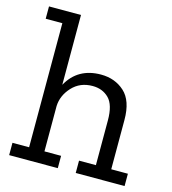

<svg xmlns="http://www.w3.org/2000/svg" viewBox="-104 -773 768 858"><g transform="rotate(15 280.0 -344.0)"><path d="M551 0H325V-57H403V-264Q403 -336 373.5 -365.5Q344 -395 298 -395Q240 -395 203.5 -355.5Q167 -316 165 -267V-57H242V0H17V-57H94V-631H17V-688H165V-365Q214 -454 321 -454Q386 -454 430 -414Q474 -374 474 -285V-57H551Z"/></g></svg>

Font: Zilla Slab
Style: Regular
Weight: 400
Designer: Typotheque.com
Foundry: Typotheque type foundry
Version: Version 1.1; 2017; ttfautohint (v1.6)